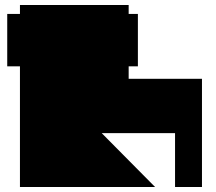

<svg xmlns="http://www.w3.org/2000/svg" viewBox="-20 -750 868 770"><path d="M60 0V-730H496V-434H790V0H682V-216H388L602 0H60ZM9 -484V-694H533V-484Z"/></svg>

Font: El Pececito
Style: Regular
Weight: 400
Designer: deFharo
Foundry: deFharo
Version: El Pececito Version 1.000